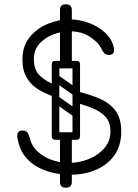

<svg xmlns="http://www.w3.org/2000/svg" viewBox="-20 -800 642 890"><path d="M285 -486Q258 -486 258 -512V-754Q258 -780 285 -780Q313 -780 313 -754V-512Q313 -486 285 -486ZM220 -501Q220 -518 237 -518H334Q351 -518 351 -501Q351 -483 335 -483H237Q230 -483 225 -487.5Q220 -492 220 -501ZM220 -170Q220 -187 237 -187H334Q351 -187 351 -170Q351 -152 335 -152H237Q230 -152 225 -156.5Q220 -161 220 -170ZM285 70Q258 70 258 44V-158Q258 -184 285 -184Q313 -184 313 -158V44Q313 70 285 70ZM231 -352Q191 -365 157.5 -385.5Q124 -406 104 -439.5Q84 -473 84 -525Q84 -586 117 -627Q150 -668 200.5 -689Q251 -710 302 -710Q350 -710 393 -693.5Q436 -677 467 -648.5Q498 -620 507 -582Q509 -574 509 -569Q509 -549 492 -546Q489 -545 484 -545Q471 -546 463.5 -553.5Q456 -561 450 -574Q437 -603 397.5 -629Q358 -655 302 -655Q265 -655 227 -640.5Q189 -626 163 -597.5Q137 -569 137 -526Q137 -474 167 -447Q197 -420 241 -404ZM347 -374Q397 -362 441.5 -343Q486 -324 514 -288.5Q542 -253 542 -190Q542 -126 511 -81.5Q480 -37 426.5 -13.5Q373 10 304 10Q271 10 233 2.5Q195 -5 158.5 -23.5Q122 -42 96 -75Q70 -108 61 -159Q60 -162 60 -165Q60 -168 60 -171Q60 -195 85 -195Q99 -195 106 -187Q113 -179 117 -163Q126 -124 154 -98Q182 -72 220.5 -58.5Q259 -45 299 -45Q348 -45 392 -63Q436 -81 464 -113.5Q492 -146 492 -190Q492 -233 469.5 -258Q447 -283 410 -298Q373 -313 330 -324ZM226 -350Q236 -363 249 -354L343 -288Q357 -279 346 -263Q336 -250 323 -259L229 -325Q224 -329 222.5 -336Q221 -343 226 -350ZM226 -448Q236 -461 249 -452L343 -386Q357 -377 346 -361Q336 -348 323 -357L229 -423Q224 -427 222.5 -434Q221 -441 226 -448ZM333 -152Q316 -152 316 -169V-501Q316 -518 333 -518Q351 -518 351 -502V-170Q351 -152 333 -152ZM237 -152Q220 -152 220 -169V-501Q220 -518 237 -518Q255 -518 255 -502V-170Q255 -152 237 -152Z"/></svg>

Font: Agu Display Uzo
Style: Regular
Weight: 400
Designer: Oluwaseun Badejo
Version: Version 1.103